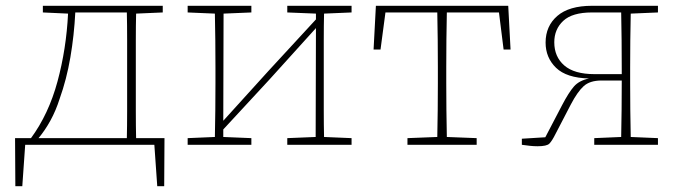

<svg xmlns="http://www.w3.org/2000/svg" viewBox="-20 -500 2335 663"><path d="M186 -159Q173 -118 154 -83.5Q135 -49 113 -23H418Q419 -64 419 -117Q419 -170 419 -213V-267Q419 -310 419 -363Q419 -416 418 -457H240Q236 -378 223 -302Q210 -226 186 -159ZM128 -457V-480H542V-457L450 -453Q449 -413 449 -360.5Q449 -308 449 -267V-213Q449 -170 449 -117Q449 -64 450 -23H548L547 143H523L513 0H67L57 143H33L32 -23H87Q148 -106 178.5 -218.5Q209 -331 215 -453Z M972 -457V-480H1194V-457L1099 -453Q1098 -413 1098 -360.5Q1098 -308 1098 -267V-213Q1098 -172 1098 -120Q1098 -68 1099 -27L1194 -23V0H972V-23L1070 -27L1071 -403L911 -226L751 -53V-27L848 -23V0H628V-23L722 -27Q723 -68 723.5 -120Q724 -172 724 -213V-267Q724 -308 723.5 -360.5Q723 -413 722 -453L628 -457V-480H848V-457L752 -453L751 -83L906 -254L1071 -433V-453Z M1270 -329 1278 -480H1735L1743 -329H1719L1703 -457H1523Q1522 -416 1521.5 -363Q1521 -310 1521 -267V-213Q1521 -172 1521.5 -120Q1522 -68 1523 -27L1626 -23V0H1387V-23L1490 -27Q1491 -68 1491.5 -120Q1492 -172 1492 -213V-267Q1492 -310 1491.5 -363Q1491 -416 1490 -457H1311L1294 -329Z M2024 -480H2252V-457L2158 -453Q2157 -413 2156.5 -360.5Q2156 -308 2156 -267V-213Q2156 -172 2156.5 -120Q2157 -68 2158 -27L2252 -23V0H2032V-23L2125 -27Q2126 -68 2126.5 -122Q2127 -176 2127 -222H2057Q2017 -222 1995.5 -202.5Q1974 -183 1951 -139L1898 -37Q1886 -13 1877 -4Q1868 5 1836 5Q1823 5 1809.5 3.5Q1796 2 1782 0V-21L1863 -26L1921 -137Q1944 -181 1962 -201.5Q1980 -222 2014 -229Q1936 -231 1900 -266Q1864 -301 1864 -353Q1864 -410 1904.5 -445Q1945 -480 2024 -480ZM2033 -244H2127V-256Q2127 -306 2126.5 -361Q2126 -416 2125 -457H2024Q1956 -457 1925 -428Q1894 -399 1894 -354Q1894 -304 1928.5 -274Q1963 -244 2033 -244Z"/></svg>

Font: Source Serif 4 SmText ExtraLight
Style: Regular
Weight: 200
Designer: Frank Grießhammer
Foundry: Adobe
Version: Version 4.005;hotconv 1.1.0;makeotfexe 2.6.0